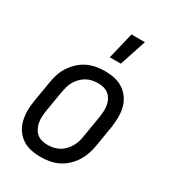

<svg xmlns="http://www.w3.org/2000/svg" viewBox="-184 -855 869 965"><g transform="rotate(30 250.0 -373.0)"><path d="M203 8Q174 8 146.5 2Q119 -4 96.5 -19Q74 -34 59 -56.5Q44 -79 37.5 -106Q31 -133 31 -161.5Q31 -190 36 -219L56 -339Q60 -364 68 -389Q76 -414 91 -436.5Q106 -459 126 -477.5Q146 -496 170 -507.5Q194 -519 219.5 -523.5Q245 -528 270 -528Q299 -528 326.5 -522Q354 -516 376.5 -501Q399 -486 414.5 -463.5Q430 -441 436.5 -414Q443 -387 442.5 -358.5Q442 -330 438 -301L418 -181Q414 -156 405.5 -131Q397 -106 382.5 -83.5Q368 -61 348 -42.5Q328 -24 304 -12.5Q280 -1 254 3.5Q228 8 203 8ZM204 -62Q220 -62 237 -65.5Q254 -69 269.5 -77.5Q285 -86 297.5 -99Q310 -112 319 -127.5Q328 -143 333 -159.5Q338 -176 340 -192L360 -312Q363 -330 364 -347.5Q365 -365 362.5 -381.5Q360 -398 352.5 -413Q345 -428 332.5 -438.5Q320 -449 304 -453.5Q288 -458 270 -458Q254 -458 236.5 -454.5Q219 -451 204 -442.5Q189 -434 176 -421Q163 -408 154 -392.5Q145 -377 140.5 -360.5Q136 -344 133 -328L113 -208Q110 -190 109 -172.5Q108 -155 111 -138.5Q114 -122 121.5 -107Q129 -92 141 -81.5Q153 -71 169.5 -66.5Q186 -62 204 -62ZM255 -600 292 -754H370L319 -600Z"/></g></svg>

Font: Iosevka Term Curly
Style: Italic
Weight: 400
Italic angle: -9°
Designer: Belleve Invis
Foundry: Belleve Invis
Version: Version 32.3.0